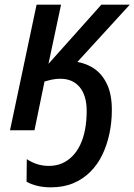

<svg xmlns="http://www.w3.org/2000/svg" viewBox="-20 -559 577 824"><path d="M198 245Q168 245 142 239Q116 233 94 221L95 124Q116 138 139.5 145.5Q163 153 190 153Q220 153 245 142.5Q270 132 290 112Q310 92 324 63Q338 34 345 -3Q352 -40 352 -83Q352 -149 322 -185Q292 -221 239 -221Q220 -221 203.5 -217.5Q187 -214 171 -209L128 0H23L137 -539H242L188 -285L415 -539H537L312 -293Q354 -286 387 -262.5Q420 -239 440 -196Q460 -153 460 -87Q460 -34 449.5 15Q439 64 419 105.5Q399 147 367.5 178.5Q336 210 294 227.5Q252 245 198 245Z"/></svg>

Font: Noto Sans Display Medium
Style: Italic
Weight: 500
Italic angle: -12°
Designer: Monotype Design Team
Foundry: Monotype Imaging Inc.
Version: Version 2.003